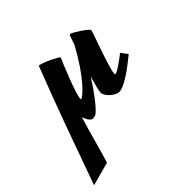

<svg xmlns="http://www.w3.org/2000/svg" viewBox="-299 -442 819 819"><g transform="rotate(-45 110.0 -33.0)"><path d="M313 -90C280 -64 246 -40 235 -40C233 -40 232 -41 232 -43C232 -67 273 -181 292 -235C293 -238 294 -244 294 -246C292 -256 229 -297 220 -297C217 -297 215 -296 214 -293C212 -287 206 -273 200 -253C129 -121 67 -68 56 -68C54 -68 54 -69 54 -70C54 -99 113 -241 120 -255C116 -263 56 -292 32 -296C30 -296 29 -297 28 -294C-45 -107 -98 44 -165 231L-58 202C-41 150 -23 74 4 -12C8 8 22 27 33 27C39 27 47 25 52 22C69 10 103 -29 153 -107C142 -70 134 -39 134 -29C134 -5 171 26 193 26C223 26 284 -18 335 -60Z"/></g></svg>

Font: Yesteryear
Style: Regular
Weight: 400
Designer: Astigmatic (AOETI)
Foundry: Astigmatic (AOETI)
Version: Version 1.000